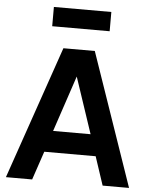

<svg xmlns="http://www.w3.org/2000/svg" viewBox="-63 -1021 837 1072"><g transform="rotate(5 356.0 -485.0)"><path d="M11 0H158L212 -160H500L553 0H701L444 -745H268ZM195 -862H517V-970H195ZM251 -280 356 -594 461 -280Z"/></g></svg>

Font: Mluvka
Style: Bold
Weight: 700
Designer: Modified by Jiří Krblich, Original typeface by Gumpita Rahayu
Foundry: Gumpita Rahayu & Jiří Krblich
Version: Version 2.000;Glyphs 3.1.1 (3134)